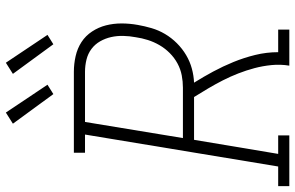

<svg xmlns="http://www.w3.org/2000/svg" viewBox="-211 -811 1007 655"><g transform="rotate(-90 292.5 -483.5)"><path d="M-15 0V-38H52L161 -697H99V-735H375Q402 -735 428.5 -729Q455 -723 476.5 -709Q498 -695 512.5 -673Q527 -651 533.5 -625.5Q540 -600 540 -572.5Q540 -545 535 -517Q531 -494 524 -470Q517 -446 504 -424Q491 -402 472.5 -383.5Q454 -365 432 -352Q410 -339 386 -332.5Q362 -326 338 -325Q358 -293 376 -259.5Q394 -226 408.5 -190.5Q423 -155 432.5 -116.5Q442 -78 442 -38H519V0H396Q401 -30 398 -60.5Q395 -91 387.5 -119Q380 -147 369.5 -174Q359 -201 346 -226.5Q333 -252 318.5 -276.5Q304 -301 289 -325H143L95 -38H158V0ZM321 -363Q342 -363 363 -367Q384 -371 403.5 -381.5Q423 -392 439 -408Q455 -424 466 -443Q477 -462 483.5 -482.5Q490 -503 493 -524Q497 -545 497.5 -566.5Q498 -588 493.5 -608Q489 -628 479 -645.5Q469 -663 453 -675Q437 -687 416.5 -692Q396 -697 375 -697H204L149 -363ZM469 -805 368 -943 406 -967 501 -825ZM299 -805 198 -943 236 -967 331 -825Z"/></g></svg>

Font: Iosevka Curly Slab XLtExObl
Style: Regular
Weight: 200
Width: 7
Italic angle: -9°
Monospace: yes
Designer: Belleve Invis
Foundry: Belleve Invis
Version: Version 11.0.0; ttfautohint (v1.8.3)